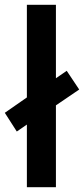

<svg xmlns="http://www.w3.org/2000/svg" viewBox="-35 -780 350 800"><path d="M77 0H198V-341L295 -407L243 -485L198 -454V-760H77V-374L-15 -310L35 -232L77 -261Z"/></svg>

Font: Noto Sans Myanmar SemiCondensed SemiBold
Style: Regular
Weight: 600
Width: 4
Designer: Monotype Design Team
Foundry: Monotype Imaging Inc.
Version: Version 2.107